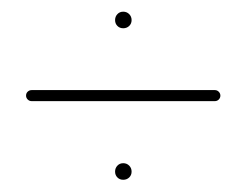

<svg xmlns="http://www.w3.org/2000/svg" viewBox="-20 -420 403 322"><path d="M173 -386.3Q173 -392.2 176.9 -396.3Q180.7 -400.4 186.7 -400.4Q192.6 -400.4 196.7 -396.3Q200.7 -392.2 200.7 -386.3Q200.7 -380.4 196.7 -376.5Q192.6 -372.6 186.7 -372.6Q180.7 -372.6 176.9 -376.5Q173 -380.4 173 -386.3ZM173 -132.2Q173 -138.1 176.9 -142.2Q180.7 -146.3 186.7 -146.3Q192.6 -146.3 196.7 -142.2Q200.7 -138.1 200.7 -132.2Q200.7 -126.3 196.7 -122.4Q192.6 -118.5 186.7 -118.5Q180.7 -118.5 176.9 -122.4Q173 -126.3 173 -132.2ZM23.7 -259.6Q23.7 -263.7 26.5 -266.3Q29.3 -268.9 33 -268.9H340.4Q344.1 -268.9 346.9 -266.1Q349.6 -263.3 349.6 -259.6Q349.6 -255.9 346.9 -253.1Q344.1 -250.4 340.4 -250.4H33Q29.3 -250.4 26.5 -253.1Q23.7 -255.9 23.7 -259.6Z"/></svg>

Font: 26F Galaxy Hebrew Hairline
Style: Regular
Weight: 50
Designer: C₂₉H₂₅N₃O₅
Version: Version 1.000